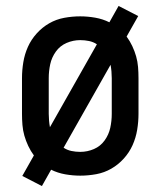

<svg xmlns="http://www.w3.org/2000/svg" viewBox="-20 -583 540 646"><path d="M121 43 55 9 94 -60Q83 -75 75 -92Q67 -109 62 -126.5Q57 -144 55.5 -162.5Q54 -181 54 -200V-320Q54 -347 58.5 -374Q63 -401 74 -425.5Q85 -450 103.5 -470.5Q122 -491 145.5 -504.5Q169 -518 196 -523Q223 -528 250 -528Q275 -528 300.5 -523.5Q326 -519 348 -508L379 -563L445 -529L406 -460Q417 -445 425 -428Q433 -411 438 -393.5Q443 -376 444.5 -357.5Q446 -339 446 -320V-200Q446 -173 441.5 -146Q437 -119 426 -94.5Q415 -70 396.5 -49.5Q378 -29 354.5 -15.5Q331 -2 304 3Q277 8 250 8Q225 8 199.5 3.5Q174 -1 152 -12ZM148 -155 306 -434Q294 -442 279.5 -445Q265 -448 250 -448Q226 -448 204 -438.5Q182 -429 168 -409.5Q154 -390 149 -367Q144 -344 144 -320V-200Q144 -189 145 -177.5Q146 -166 148 -155ZM250 -72Q274 -72 296 -81.5Q318 -91 332 -110.5Q346 -130 351 -153Q356 -176 356 -200V-320Q356 -331 355 -342.5Q354 -354 352 -365L194 -86Q206 -78 220.5 -75Q235 -72 250 -72Z"/></svg>

Font: Iosevka SS10 Medium
Style: Regular
Weight: 500
Monospace: yes
Designer: Belleve Invis
Foundry: Belleve Invis
Version: Version 28.0.6; ttfautohint (v1.8.4)